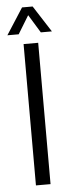

<svg xmlns="http://www.w3.org/2000/svg" viewBox="-63 -783 297 812"><g transform="rotate(-5 85.5 -377.5)"><path d="M56 0V-600H118V0ZM-9 -643 63 -755H108L180 -643H133L86 -720L39 -643Z"/></g></svg>

Font: Big Shoulders Text Light
Style: Regular
Weight: 300
Designer: Patric King
Foundry: XO Type Co
Version: Version 1.000; ttfautohint (v1.8.2)